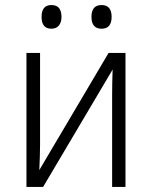

<svg xmlns="http://www.w3.org/2000/svg" viewBox="-20 -742 603 762"><path d="M85 0V-532H139V-167Q139 -142 138 -117.5Q137 -93 136 -67L411 -532H478V0H425V-363Q425 -413 427 -466L151 0ZM383 -628Q343 -628 343 -675Q343 -722 383 -722Q423 -722 423 -675Q423 -628 383 -628ZM184 -628Q145 -628 145 -675Q145 -722 184 -722Q224 -722 224 -675Q224 -653 213.5 -640.5Q203 -628 184 -628Z"/></svg>

Font: Noto Sans Mono SemiCondensed Light
Style: Regular
Weight: 300
Width: 4
Designer: Monotype Design Team
Foundry: Monotype Imaging Inc.
Version: Version 2.014; ttfautohint (v1.8.4.7-5d5b)